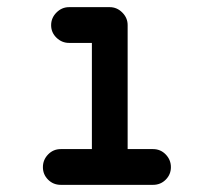

<svg xmlns="http://www.w3.org/2000/svg" viewBox="-20 -504 600 537"><path d="M173 -384Q153 -384 138 -398.5Q123 -413 123 -433.5Q123 -454 138 -469Q153 -484 173 -484H287Q307 -484 322 -469Q337 -454 337 -434V-87H408Q429 -87 443.5 -72Q458 -57 458 -36.5Q458 -16 443.5 -1.5Q429 13 408 13H150Q129 13 114.5 -1.5Q100 -16 100 -36.5Q100 -57 114.5 -72Q129 -87 150 -87H237V-384Z"/></svg>

Font: Brass Mono
Style: Bold
Weight: 700
Monospace: yes
Version: Version 1.100; ttfautohint (v1.8.3) -l 8 -r 50 -G 200 -x 14 